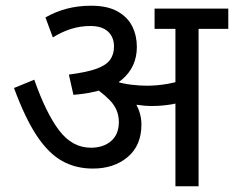

<svg xmlns="http://www.w3.org/2000/svg" viewBox="-20 -652 819 672"><path d="M675 -551V0H594V-551H521V-622H779V-551ZM299 -632Q356 -632 391.5 -612Q427 -592 443 -559.5Q459 -527 459 -488Q459 -418 407.5 -374Q356 -330 237 -320L221 -391Q284 -399 318 -411.5Q352 -424 365.5 -443Q379 -462 379 -489Q379 -522 358 -541.5Q337 -561 296 -561Q262 -561 229.5 -551Q197 -541 165 -521L139 -591Q174 -611 213.5 -621.5Q253 -632 299 -632ZM475 -216Q475 -143 427 -102.5Q379 -62 305 -62Q245 -62 197.5 -88.5Q150 -115 109 -176.5Q68 -238 29 -344L100 -373Q141 -256 187 -195.5Q233 -135 298 -135Q342 -135 369 -158.5Q396 -182 396 -225Q396 -269 364 -301.5Q332 -334 293 -356L337 -369L380 -378Q394 -367 411 -351Q428 -335 438 -320L448 -301Q461 -282 468 -260.5Q475 -239 475 -216ZM495 -352Q530 -352 569.5 -359Q609 -366 651 -384V-309Q617 -293 582 -287Q547 -281 511 -281Q486 -281 456.5 -285.5Q427 -290 399 -298L379 -352L385 -367Q411 -359 440 -355.5Q469 -352 495 -352Z"/></svg>

Font: hexlhindi05
Style: Book
Weight: 400
Designer: Jelle Bosma - Monotype Design Team
Foundry: Monotype Imaging Inc.
Version: Version 2.003